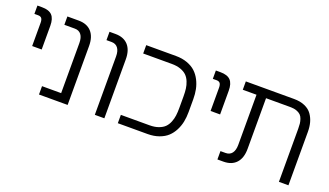

<svg xmlns="http://www.w3.org/2000/svg" viewBox="-59 -960 2295 1341"><g transform="rotate(20 1088.5 -290.0)"><path d="M172.9 -478V-301.8H102.1V-474.1Q102.1 -497.1 94 -507.6Q85.9 -518.1 67.9 -518.1H40V-580.1H74.2Q126 -580.1 149.4 -555.7Q172.9 -531.2 172.9 -478Z M475.6 -438V0H262.7V-62H404.8V-434.1Q404.8 -474.6 388.2 -496.3Q371.6 -518.1 340.8 -518.1H262.7V-580.1H346.7Q408.7 -580.1 442.1 -543.2Q475.6 -506.3 475.6 -438Z M748.5 -438V0H677.7V-434.1Q677.7 -474.6 661.1 -496.3Q644.5 -518.1 613.8 -518.1H575.7V-580.1H619.6Q681.6 -580.1 715.1 -543.2Q748.5 -506.3 748.5 -438Z M1286.6 -337.9V-242.2Q1286.6 -204.1 1279.8 -169.9Q1272.9 -135.7 1256.8 -104.2Q1240.7 -72.8 1216.3 -50Q1191.9 -27.3 1154.3 -13.7Q1116.7 0 1069.8 0H848.6V-62H1061.5Q1099.6 -62 1127.9 -72.3Q1156.2 -82.5 1172.9 -99.1Q1189.5 -115.7 1199.5 -140.6Q1209.5 -165.5 1212.6 -190.2Q1215.8 -214.8 1215.8 -246.1V-334Q1215.8 -365.2 1212.6 -389.9Q1209.5 -414.6 1199.5 -439.5Q1189.5 -464.4 1172.9 -481Q1156.2 -497.6 1127.9 -507.8Q1099.6 -518.1 1061.5 -518.1H848.6V-580.1H1069.8Q1116.7 -580.1 1154.3 -566.4Q1191.9 -552.7 1216.3 -530Q1240.7 -507.3 1256.8 -475.8Q1272.9 -444.3 1279.8 -410.2Q1286.6 -376 1286.6 -337.9Z M1499 -478V-301.8H1428.2V-474.1Q1428.2 -497.1 1420.2 -507.6Q1412.1 -518.1 1394 -518.1H1366.2V-580.1H1400.4Q1452.1 -580.1 1475.6 -555.7Q1499 -531.2 1499 -478Z M2116.7 -397.9V0H2045.9V-394Q2045.9 -416.5 2044.2 -431.9Q2042.5 -447.3 2036.6 -464.8Q2030.8 -482.4 2019.8 -493.2Q2008.8 -503.9 1989.3 -511Q1969.7 -518.1 1941.9 -518.1H1761.7V-142.1Q1761.7 -73.7 1728.3 -36.9Q1694.8 0 1632.8 0H1588.9V-62H1627Q1657.7 -62 1674.3 -83.7Q1690.9 -105.5 1690.9 -146V-518.1H1588.9V-580.1H1947.8Q1994.6 -580.1 2028.8 -564.9Q2063 -549.8 2081.5 -523.2Q2100.1 -496.6 2108.4 -465.6Q2116.7 -434.6 2116.7 -397.9Z"/></g></svg>

Font: LT Superior
Style: Regular
Weight: 400
Designer: Daniel Lyons
Foundry: LyonsType
Version: Version 1.000